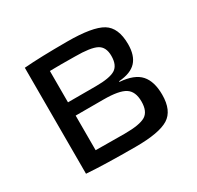

<svg xmlns="http://www.w3.org/2000/svg" viewBox="-115 -624 784 764"><g transform="rotate(-30 277.0 -242.5)"><path d="M377 -252V-249Q443 -244 471 -212.5Q499 -181 499 -120Q499 -47 455.5 -20Q412 7 304 7Q162 7 79 1V-486Q152 -492 277 -492Q393 -492 437.5 -465Q482 -438 482 -362Q482 -310 457 -283Q432 -256 377 -252ZM159 -281H287Q351 -281 376 -296.5Q401 -312 401 -355Q401 -396 373.5 -410.5Q346 -425 274 -425Q205 -426 159 -425ZM159 -220V-61Q174 -61 219 -60.5Q264 -60 292 -60Q361 -60 387.5 -76Q414 -92 414 -138Q414 -184 386 -202Q358 -220 287 -220Z"/></g></svg>

Font: Exo 2.0
Style: Regular
Weight: 400
Designer: Natanael Gama
Version: Version 1.001;PS 001.001;hotconv 1.0.70;makeotf.lib2.5.58329